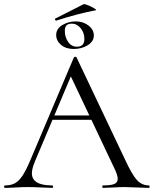

<svg xmlns="http://www.w3.org/2000/svg" viewBox="-24 -913 747 933"><path d="M228 -352H434L441 -331H213ZM699 0Q680 0 640 -2Q600 -4 582 -4Q560 -4 526 -2Q494 0 477 0Q473 0 473 -6Q473 -12 477 -12Q515 -12 531.5 -19Q548 -26 548 -44Q548 -59 536 -86L314 -555L339 -586L145 -127Q131 -93 131 -71Q131 -12 229 -12Q234 -12 234 -6Q234 0 229 0Q211 0 177 -2Q139 -4 111 -4Q85 -4 51 -2Q21 0 1 0Q-4 0 -4 -6Q-4 -12 1 -12Q29 -12 48.5 -22.5Q68 -33 85.5 -59.5Q103 -86 124 -136L335 -634Q337 -637 342 -637Q347 -637 348 -634L584 -137Q618 -63 642 -37.5Q666 -12 699 -12Q703 -12 703 -6Q703 0 699 0ZM249 -743Q249 -773 278.5 -791Q308 -809 344 -809Q380 -809 406 -789Q432 -769 432 -741Q432 -711 402 -693Q372 -675 334 -675Q296 -675 272.5 -695Q249 -715 249 -743ZM386 -723Q386 -754 368 -776Q350 -798 325 -798Q307 -798 299 -789.5Q291 -781 291 -763Q291 -733 307 -709.5Q323 -686 350 -686Q386 -686 386 -723ZM248 -813Q245 -813 243.5 -817.5Q242 -822 245 -823Q310 -856 322 -862L381 -892Q385 -895 402.5 -888Q420 -881 434 -872.5Q448 -864 441 -863Q355 -847 250 -813Z"/></svg>

Font: Cormorant
Style: Regular
Weight: 400
Designer: Christian Thalmann (Catharsis Fonts)
Foundry: Catharsis Fonts
Version: Version 4.000